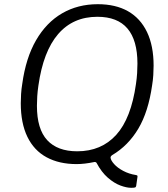

<svg xmlns="http://www.w3.org/2000/svg" viewBox="-20 -772 802 915"><path d="M86 -372Q103 -496 152 -580.5Q201 -665 276 -708.5Q351 -752 446 -752Q531 -752 590 -718.5Q649 -685 680.5 -619.5Q712 -554 712 -459Q712 -438 710.5 -414Q709 -390 705 -366Q687 -239 639 -158.5Q591 -78 515 -33Q506 -27 507 -20Q508 -8 524 10Q540 28 567.5 42.5Q595 57 627 62Q633 63 634.5 65Q636 67 635 72L629 114Q628 120 623 121.5Q618 123 605 123Q583 123 553.5 112Q524 101 494 75Q464 49 440 4Q436 -2 425 1Q406 5 385 7.5Q364 10 345 10Q262 10 202 -22.5Q142 -55 110.5 -120Q79 -185 79 -280Q79 -301 80.5 -324.5Q82 -348 86 -372ZM163 -364Q159 -337 157.5 -313Q156 -289 156 -268Q156 -157 205 -104Q254 -51 348 -51Q463 -51 534 -129.5Q605 -208 628 -372Q632 -399 633.5 -423.5Q635 -448 635 -469Q635 -580 587.5 -636Q540 -692 444 -692Q328 -692 257 -609.5Q186 -527 163 -364Z"/></svg>

Font: Libre Franklin Light
Style: Italic
Weight: 300
Italic angle: -8°
Designer: Pablo Impallari, Rodrigo Fuenzalida, Nhung Nguyen
Foundry: Impallari Type
Version: Version 3.000